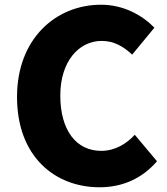

<svg xmlns="http://www.w3.org/2000/svg" viewBox="-20 -778 707 812"><path d="M401 14C498 14 581 -23 644 -96L550 -208C515 -170 467 -140 408 -140C303 -140 235 -226 235 -374C235 -519 314 -605 410 -605C463 -605 502 -581 539 -547L633 -661C582 -713 504 -758 407 -758C218 -758 52 -616 52 -368C52 -116 212 14 401 14Z"/></svg>

Font: Noto Sans T Chinese Black
Style: Bold
Weight: 900
Designer: Ryoko NISHIZUKA (kana & ideographs); Paul D. Hunt (Latin, Greek & Cyrillic); Wenlong ZHANG (bopomofo); Sandoll Communica
Foundry: Adobe Systems Incorporated
Version: Version 1.000;PS 1;hotconv 1.0.78;makeotf.lib2.5.61930